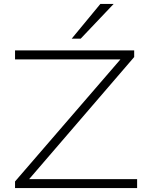

<svg xmlns="http://www.w3.org/2000/svg" viewBox="-20 -963 755 983"><path d="M57 0V-34L620 -686L623 -659H57V-705H667V-671L106 -19L102 -46H682V0ZM347 -765 494 -943H562L393 -765Z"/></svg>

Font: Nunito Sans 10pt Expanded ExtraLight
Style: Regular
Weight: 250
Width: 7
Designer: Vernon Adams
Foundry: Vernon Adams
Version: Version 3.101;gftools[0.9.27]